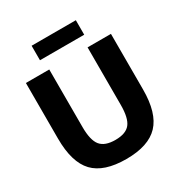

<svg xmlns="http://www.w3.org/2000/svg" viewBox="-196 -976 1055 1124"><g transform="rotate(-30 331.5 -414.0)"><path d="M182 -742V-840H481V-742ZM619 -292Q619 -133 550.5 -60.5Q482 12 332 12Q181 12 112.5 -60Q44 -132 44 -292V-668H202V-279Q202 -190 231.5 -153.5Q261 -117 332 -117Q403 -117 432 -153.5Q461 -190 461 -279V-668H619Z"/></g></svg>

Font: Atkinson Hyperlegible Pro
Style: Bold
Weight: 700
Designer: Elliott Scott, Megan Eiswerth, Linus Boman, Theodore Petrosky, Jacob Perez
Foundry: Braille Institute
Version: Version 1.5.1